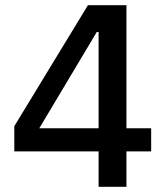

<svg xmlns="http://www.w3.org/2000/svg" viewBox="-20 -718 640 738"><path d="M359 0V-136H35V-233L318 -698H466V-225H561V-136H466V0ZM131 -225H359V-595H352Z"/></svg>

Font: IBM Plex Sans KR Medium
Style: Regular
Weight: 500
Designer: Mike Abbink; Paul van der Laan; Pieter van Rosmalen; Wujin Sim; Chorong Kim; Dohee Lee;
Foundry: Sandoll Inc.
Version: Version 1.001